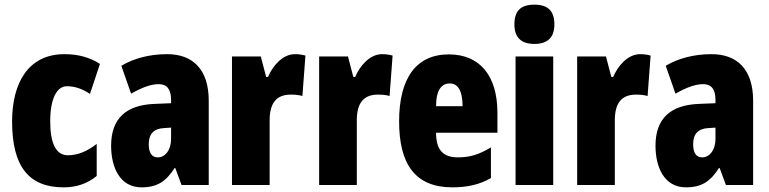

<svg xmlns="http://www.w3.org/2000/svg" viewBox="-20 -796 3309 826"><path d="M254 10C309 10 356 -6 396 -39V-177C356 -145 314 -128 272 -128C222 -128 196 -177 196 -274C196 -371 224 -425 268 -425C302 -425 334 -414 367 -392L410 -521C366 -549 318 -563 257 -563C99 -563 32 -435 32 -274C32 -78 105 10 254 10Z M699 -563C623 -563 556 -545 502 -513L544 -393C593 -421 631 -434 663 -434C699 -434 716 -411 716 -366V-352L644 -349C523 -344 458 -287 458 -169C458 -79 494 10 589 10C658 10 695 -17 731 -73H734L761 0H878V-363C878 -498 809 -563 699 -563ZM686 -245 716 -247V-198C716 -151 691 -119 659 -119C633 -119 620 -138 620 -176C620 -220 642 -243 686 -245Z M1249 -563C1194 -563 1152 -510 1133 -465H1125L1102 -553H978V0H1140V-278C1140 -350 1167 -389 1231 -389C1252 -389 1268 -387 1281 -383L1294 -557C1274 -562 1262 -563 1249 -563Z M1624 -563C1569 -563 1527 -510 1508 -465H1500L1477 -553H1353V0H1515V-278C1515 -350 1542 -389 1606 -389C1627 -389 1643 -387 1656 -383L1669 -557C1649 -562 1637 -563 1624 -563Z M1911 -562C1770 -562 1697 -459 1697 -274C1697 -90 1766 10 1926 10C1990 10 2044 -2 2092 -30V-162C2041 -131 2001 -119 1950 -119C1886 -119 1856 -151 1856 -225H2120V-310C2120 -472 2043 -562 1911 -562ZM1915 -437C1948 -437 1970 -409 1970 -339H1856C1856 -411 1881 -437 1915 -437Z M2279 -776C2219 -776 2193 -748 2193 -691C2193 -635 2222 -607 2279 -607C2336 -607 2365 -635 2365 -691C2365 -747 2339 -776 2279 -776ZM2360 -553H2198V0H2360Z M2734 -563C2679 -563 2637 -510 2618 -465H2610L2587 -553H2463V0H2625V-278C2625 -350 2652 -389 2716 -389C2737 -389 2753 -387 2766 -383L2779 -557C2759 -562 2747 -563 2734 -563Z M3041 -563C2965 -563 2898 -545 2844 -513L2886 -393C2935 -421 2973 -434 3005 -434C3041 -434 3058 -411 3058 -366V-352L2986 -349C2865 -344 2800 -287 2800 -169C2800 -79 2836 10 2931 10C3000 10 3037 -17 3073 -73H3076L3103 0H3220V-363C3220 -498 3151 -563 3041 -563ZM3028 -245 3058 -247V-198C3058 -151 3033 -119 3001 -119C2975 -119 2962 -138 2962 -176C2962 -220 2984 -243 3028 -245Z"/></svg>

Font: Noto Sans Myanmar UI ExtraCondensed Black
Style: Regular
Weight: 900
Width: 2
Designer: Monotype Design Team
Foundry: Monotype Imaging Inc.
Version: Version 2.103